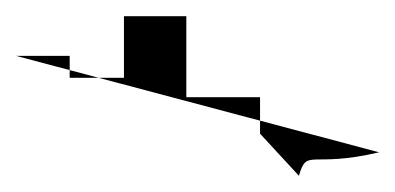

<svg xmlns="http://www.w3.org/2000/svg" viewBox="-20 -69 488 237"><path d="M0 0H66V27H133V-49H210V51H301V96L349 148C359 113 363 139 448 119Z"/></svg>

Font: Proton
Style: SeBd
Weight: 500
Version: Version 1.017